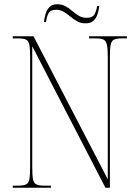

<svg xmlns="http://www.w3.org/2000/svg" viewBox="-20 -885 651 905"><path d="M40 0V-10H66Q91 -10 103 -16Q115 -22 118.5 -40.5Q122 -59 122 -98V-616Q122 -655 118.5 -673.5Q115 -692 103 -698Q91 -704 66 -704H40V-714H138L488 -40V-616Q488 -655 484 -673.5Q480 -692 468.5 -698Q457 -704 432 -704H400V-714H578V-704H554Q529 -704 517 -698Q505 -692 501.5 -673.5Q498 -655 498 -616V0H477L132 -667V-98Q132 -59 135.5 -40.5Q139 -22 151 -16Q163 -10 188 -10H220V0ZM383 -775Q361 -775 344 -784.5Q327 -794 311.5 -807Q296 -820 280 -829.5Q264 -839 245 -839Q217 -839 208 -821Q199 -803 197 -781H187Q189 -799 194.5 -818.5Q200 -838 213 -851.5Q226 -865 250 -865Q272 -865 289 -855.5Q306 -846 321 -833Q336 -820 352 -810.5Q368 -801 387 -801Q417 -801 426 -818.5Q435 -836 438 -857H448Q446 -838 440 -819Q434 -800 421 -787.5Q408 -775 383 -775Z"/></svg>

Font: Noto Serif Display Condensed Thin
Style: Regular
Weight: 100
Width: 3
Designer: Monotype Design Team
Foundry: Monotype Imaging Inc.
Version: Version 2.009